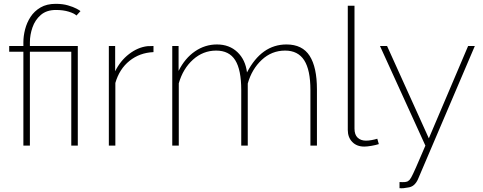

<svg xmlns="http://www.w3.org/2000/svg" viewBox="-20 -760 2522 1002"><path d="M102 -490H28V-520H102V-539Q102 -572 111 -607Q120 -642 139.5 -672Q159 -702 191.5 -721Q224 -740 271 -740Q307 -740 334.5 -732Q362 -724 379 -715Q396 -706 400 -702L379 -679Q368 -690 339 -699Q310 -708 272 -708Q223 -708 193 -682Q163 -656 149.5 -617Q136 -578 136 -539V-520H386V0H352V-490H136V0H102Z M781 -488Q709 -485 656 -442.5Q603 -400 582 -327V0H548V-520H581V-388Q608 -443 653.5 -478Q699 -513 749 -519Q759 -519 767.5 -519.5Q776 -520 781 -520Z M1634 0H1600V-290Q1600 -395 1567.5 -445.5Q1535 -496 1468 -496Q1398 -496 1346 -447.5Q1294 -399 1273 -324V0H1239V-290Q1239 -396 1207.5 -446Q1176 -496 1108 -496Q1040 -496 987.5 -449Q935 -402 913 -325V0H879V-520H912V-390Q945 -456 997.5 -492Q1050 -528 1112 -528Q1177 -528 1219 -488Q1261 -448 1269 -382Q1345 -528 1475 -528Q1558 -528 1596 -468.5Q1634 -409 1634 -294Z M1795 -730H1830V-89Q1830 -57 1846.5 -41.5Q1863 -26 1890 -26Q1904 -26 1920 -29Q1936 -32 1949 -36L1957 -8Q1942 -3 1919 1Q1896 5 1881 5Q1842 5 1818.5 -19Q1795 -43 1795 -82Z M2065 190Q2082 191 2094 190Q2106 189 2112 183Q2118 180 2126 166Q2134 152 2151 113.5Q2168 75 2200 0L1963 -520H2000L2218 -38L2423 -520H2458L2161 176Q2153 194 2140 205.5Q2127 217 2106 219Q2097 221 2086.5 222Q2076 223 2065 222Z"/></svg>

Font: Raleway ExtraLight
Style: Regular
Weight: 200
Designer: Matt McInerney, Pablo Impallari, Rodrigo Fuenzalida
Foundry: Matt McInerney, Pablo Impallari, Rodrigo Fuenzalida
Version: Version 4.026